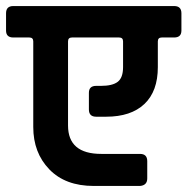

<svg xmlns="http://www.w3.org/2000/svg" viewBox="-50 -643 620 635"><path d="M-6 -623H526Q550 -623 550 -599V-542Q550 -519 526 -519H485Q472 -519 472 -506V-421Q472 -341 427.5 -299Q383 -257 301 -257H268Q244 -257 244 -281V-336Q244 -359 268 -359H284Q322 -359 339.5 -372.5Q357 -386 357 -421V-506Q357 -519 344 -519H188Q175 -519 175 -506V-228Q175 -134 285 -134H413Q437 -134 437 -110V-53Q437 -30 413 -28H260Q166 -28 113 -83Q60 -138 60 -223V-506Q60 -519 47 -519H-6Q-30 -519 -30 -542V-599Q-30 -623 -6 -623Z"/></svg>

Font: Rajdhani
Style: Bold
Weight: 700
Designer: Satya Rajpurohit, Jyotish Sonowal
Foundry: Indian Type Foundry
Version: Version 1.201 February 1, 2022